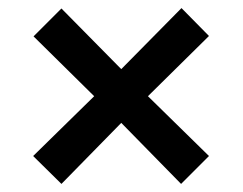

<svg xmlns="http://www.w3.org/2000/svg" viewBox="-20 -488 600 475"><path d="M132 -467 280 -317 429 -468 497 -399 346 -250 497 -102 428 -33 280 -184 132 -33 62 -102 213 -250 63 -398Z"/></svg>

Font: Titillium Web[RUS by Daymarius]
Style: Regular
Weight: 600
Designer: Cyrillization by Daymarius
Foundry: Cyrillization by Daymarius
Version: Version 1.002 September 11, 2018